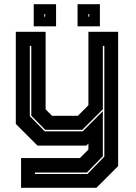

<svg xmlns="http://www.w3.org/2000/svg" viewBox="-20 -691 643 911"><path d="M158 0 55 -103V-540H196.5V-172L227 -141.5H349.5L399.5 -191.5V-540H540.5V97L437.5 200H80V59H359L399.5 18.5V-10L389.5 0ZM146 134.5H395L475 52V-473.5H468V-172.5L370 -75H194.5L128.5 -142V-473.5H121.5V-140L192 -68H372.5L468 -163.5V50L392.5 127.5H146ZM348 -566V-671H454V-566ZM140 -566V-671H246V-566ZM190 -612H194.5V-624H190ZM399 -612H403.5V-624H399Z"/></svg>

Font: Tourney ExtraBold
Style: Regular
Weight: 800
Designer: Tyler Finck
Foundry: Etcetera Type Co
Version: Version 1.015